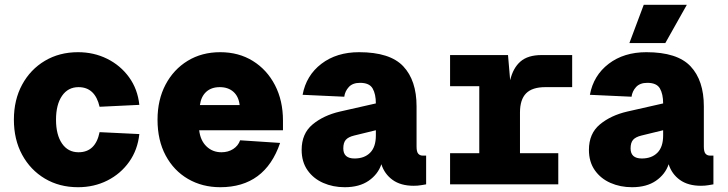

<svg xmlns="http://www.w3.org/2000/svg" viewBox="-20 -770 3040 802"><path d="M306 12Q228 12 167.5 -24Q107 -60 72.5 -123.5Q38 -187 38 -270Q38 -353 72.5 -416.5Q107 -480 167.5 -516Q228 -552 306 -552Q372 -552 427.5 -524.5Q483 -497 519 -447.5Q555 -398 562 -332L396 -324Q377 -406 308 -406Q264 -406 239 -369.5Q214 -333 214 -270Q214 -207 239 -170.5Q264 -134 308 -134Q379 -134 396 -218L562 -210Q555 -144 519.5 -94Q484 -44 428.5 -16Q373 12 306 12Z M900 12Q825 12 765.5 -22.5Q706 -57 672 -120.5Q638 -184 638 -270Q638 -353 671.5 -416.5Q705 -480 764 -516Q823 -552 900 -552Q977 -552 1036 -515.5Q1095 -479 1128.5 -414.5Q1162 -350 1162 -266V-226H812Q817 -183 842.5 -158.5Q868 -134 905 -134Q933 -134 954 -147.5Q975 -161 983 -184L1150 -173Q1087 12 900 12ZM815 -331H981Q977 -367 955 -386.5Q933 -406 898 -406Q863 -406 841.5 -386.5Q820 -367 815 -331Z M1420 12Q1371 12 1330 -6Q1289 -24 1264.5 -59Q1240 -94 1240 -144Q1240 -212 1285.5 -250Q1331 -288 1400 -304L1550 -338Q1550 -377 1536.5 -400.5Q1523 -424 1484 -424Q1453 -424 1437 -406.5Q1421 -389 1418 -366L1244 -374Q1259 -455 1322.5 -503.5Q1386 -552 1480 -552Q1609 -552 1664.5 -493Q1720 -434 1720 -326V-158Q1720 -136 1727 -128Q1734 -120 1746 -120H1760V0Q1754 1 1739.5 3.5Q1725 6 1708 6Q1654 6 1620 -18.5Q1586 -43 1573 -84Q1559 -42 1520 -15Q1481 12 1420 12ZM1461 -108Q1502 -108 1526 -132Q1550 -156 1550 -204V-226L1460 -204Q1435 -198 1424.5 -186Q1414 -174 1414 -150Q1414 -108 1461 -108Z M1860 0V-130H1982V-410H1860V-540H2102L2111 -435Q2123 -486 2154 -513Q2185 -540 2242 -540H2370V-406H2258Q2203 -406 2177.5 -380Q2152 -354 2152 -300V-130H2312V0Z M2620 12Q2571 12 2530 -6Q2489 -24 2464.5 -59Q2440 -94 2440 -144Q2440 -212 2485.5 -250Q2531 -288 2600 -304L2750 -338Q2750 -377 2736.5 -400.5Q2723 -424 2684 -424Q2653 -424 2637 -406.5Q2621 -389 2618 -366L2444 -374Q2459 -455 2522.5 -503.5Q2586 -552 2680 -552Q2809 -552 2864.5 -493Q2920 -434 2920 -326V-158Q2920 -136 2927 -128Q2934 -120 2946 -120H2960V0Q2954 1 2939.5 3.5Q2925 6 2908 6Q2854 6 2820 -18.5Q2786 -43 2773 -84Q2759 -42 2720 -15Q2681 12 2620 12ZM2661 -108Q2702 -108 2726 -132Q2750 -156 2750 -204V-226L2660 -204Q2635 -198 2624.5 -186Q2614 -174 2614 -150Q2614 -108 2661 -108ZM2609 -590 2669 -750H2849L2759 -590Z"/></svg>

Font: Geist Mono Black
Style: Regular
Weight: 900
Monospace: yes
Designer: Basement.studio, Andrés Briganti, Mateo Zaragoza
Foundry: Basement.studio, Vercel, Andrés Briganti, Guido Ferreyra, Mateo Zaragoza
Version: Version 1.500; ttfautohint (v1.8.4.7-5d5b)